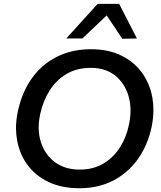

<svg xmlns="http://www.w3.org/2000/svg" viewBox="-20 -988 856 1020"><path d="M402 12Q307.5 12 238.2 -21Q169 -54 126.8 -111Q84.5 -168 71 -242Q65 -274 65 -307.5Q65 -351 75 -397Q96.5 -498 149.2 -572Q202 -646 281.8 -686.2Q361.5 -726.5 464 -726.5Q555.5 -726.5 623.8 -693.2Q692 -660 734 -602Q776 -544 789.5 -469.5Q795 -437.5 795 -404Q795 -359 785 -311.5Q764.5 -216 712.5 -143Q660.5 -70 581.8 -29Q503 12 402 12ZM403.5 -87Q475 -87 528.8 -118.8Q582.5 -150.5 617 -204.5Q651.5 -258.5 665 -325.5Q673.5 -364.5 673.5 -400.5Q673.5 -440.5 663 -477Q643 -545.5 591.8 -586.5Q540.5 -627.5 462.5 -627.5Q389 -627.5 334.2 -595.5Q279.5 -563.5 244 -507.8Q208.5 -452 193.5 -381.5Q185.5 -344.5 185.5 -310.5Q185.5 -269 197.5 -232.5Q219 -165.5 272.2 -126.2Q325.5 -87 403.5 -87ZM629.5 -782Q609.5 -812.5 588.5 -843.8Q567.5 -875 546.5 -906Q513.5 -875 482 -844.5Q450 -814 417.5 -783.5H332Q374.5 -830.5 415.5 -875.8Q456.5 -921 499 -967.5H613Q636.5 -921 660.5 -875Q684.5 -829 707.5 -783.5Z"/></svg>

Font: Heraclito Medium
Style: Italic
Weight: 500
Italic angle: -12°
Designer: Kostas Bartsokas (font) & Cristiano Sobral (main changes)
Foundry: Kostas Bartsokas (font) & Cristiano Sobral (main changes)
Version: Version 1.00;July 8, 2020;FontCreator 13.0.0.2655 64-bit